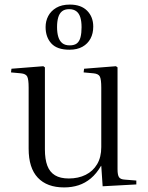

<svg xmlns="http://www.w3.org/2000/svg" viewBox="-20 -804 644 838"><path d="M260 14Q185 14 145 -28.5Q105 -71 105 -155V-422Q105 -457 99 -469.5Q93 -482 71 -484L28 -488L30 -504L169 -515L176 -510V-152Q176 -109 186.5 -81Q197 -53 220 -39Q243 -25 280 -25Q322 -25 354 -41Q386 -57 404 -87.5Q422 -118 422 -162V-422Q422 -457 416 -469.5Q410 -482 388 -484L345 -488L347 -504L486 -515L493 -510V-65Q493 -40 499.5 -30.5Q506 -21 525 -20L575 -16V1L428 9L422 -80H421Q401 -46 376.5 -25.5Q352 -5 323 4.5Q294 14 260 14ZM283 -587Q229 -587 204 -614.5Q179 -642 179 -686Q179 -712 190.5 -734Q202 -756 225.5 -770Q249 -784 285 -784Q334 -784 360.5 -757Q387 -730 387 -688Q387 -658 375 -635.5Q363 -613 340 -600Q317 -587 283 -587ZM284 -606Q305 -606 316 -615Q327 -624 331.5 -642Q336 -660 336 -685Q336 -711 330.5 -728.5Q325 -746 313 -755Q301 -764 282 -764Q262 -764 250.5 -754.5Q239 -745 234 -727.5Q229 -710 229 -686Q229 -661 234.5 -643Q240 -625 252 -615.5Q264 -606 284 -606Z"/></svg>

Font: Literata 60pt Light
Style: Regular
Weight: 300
Designer: Latin by Veronika Burian and Jose Scaglione. Greek by Irene Vlachou. Cyrillic by Vera Evstafieva.
Foundry: TypeTogether
Version: Version 3.103;gftools[0.9.29]